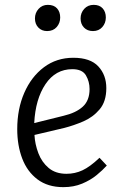

<svg xmlns="http://www.w3.org/2000/svg" viewBox="-20 -757 506 791"><path d="M282 -519Q352 -519 385 -483.5Q418 -448 418 -394Q418 -339 390.5 -306.5Q363 -274 323.5 -257Q284 -240 245 -230L122 -201Q124 -163 138 -126Q152 -89 180.5 -65Q209 -41 254 -41Q289 -41 320 -55.5Q351 -70 390 -107L420 -75Q403 -56 378 -35.5Q353 -15 318.5 -0.5Q284 14 241 14Q177 14 134.5 -18Q92 -50 71.5 -104Q51 -158 51 -225Q51 -308 80 -374.5Q109 -441 161 -480Q213 -519 282 -519ZM349 -390Q349 -421 334 -446.5Q319 -472 278 -472Q209 -472 167.5 -410.5Q126 -349 121 -250L242 -280Q293 -292 321 -317.5Q349 -343 349 -390ZM124 -681Q124 -704 139 -720.5Q154 -737 177 -737Q202 -737 215 -722.5Q228 -708 228 -685Q228 -662 213.5 -645.5Q199 -629 174 -629Q152 -629 138 -643.5Q124 -658 124 -681ZM312 -681Q312 -704 327 -720.5Q342 -737 366 -737Q390 -737 403 -722.5Q416 -708 416 -685Q416 -662 401.5 -645.5Q387 -629 363 -629Q340 -629 326 -643.5Q312 -658 312 -681Z"/></svg>

Font: Literata 12pt Light
Style: Italic
Weight: 300
Italic angle: -2°
Designer: Latin by Veronika Burian and Jose Scaglione. Greek by Irene Vlachou. Cyrillic by Vera Evstafieva
Foundry: TypeTogether
Version: Version 3.002